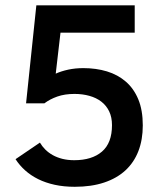

<svg xmlns="http://www.w3.org/2000/svg" viewBox="-20 -696 624 730"><path d="M522.9 -219.2Q522.9 -165 506.3 -121.8Q489.7 -78.6 457 -48.3Q424.3 -18.1 376 -2Q327.6 14.2 264.2 14.2Q222.7 14.2 188 6.6Q153.3 -1 125.2 -14.9Q97.2 -28.8 75.7 -48.1Q54.2 -67.4 39.1 -90.8L131.8 -153.8Q140.1 -139.6 152.3 -127.4Q164.6 -115.2 180.7 -106.2Q196.8 -97.2 217.3 -92Q237.8 -86.9 262.2 -86.9Q329.6 -86.9 367.7 -119.6Q405.8 -152.3 405.8 -220.2Q405.8 -250.5 395 -272.7Q384.3 -294.9 365.2 -309.6Q346.2 -324.2 320.1 -331.5Q293.9 -338.9 263.2 -338.9Q226.1 -338.9 197.8 -328.9Q169.4 -318.8 148.9 -303.2H79.1L118.2 -675.8H492.2V-571.8H210L191.9 -416Q212.4 -425.3 239.3 -431.2Q266.1 -437 296.9 -437Q345.2 -437 386.5 -424.6Q427.7 -412.1 458.3 -385.7Q488.8 -359.4 505.9 -318.1Q522.9 -276.9 522.9 -219.2Z"/></svg>

Font: Clear Sans Medium
Style: Regular
Weight: 500
Foundry: Intel Corporation
Version: Version 1.00